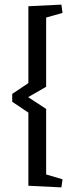

<svg xmlns="http://www.w3.org/2000/svg" viewBox="-20 -700 325 832"><path d="M103 -673 246 -680 251 -644 180 -624V-324L102 -279L180 -228V56L251 77L246 112L103 105V-212L33 -259V-293L103 -340Z"/></svg>

Font: Grenze Gotisch
Style: Regular
Weight: 400
Designer: Renata Polastri
Foundry: Omnibus-Type
Version: Version 1.001